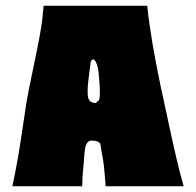

<svg xmlns="http://www.w3.org/2000/svg" viewBox="-20 -649 682 669"><path d="M605 -55Q613 -24 620 0H348Q347 -22 346 -27Q342 -84 334 -120Q333 -125 331.5 -136Q330 -147 328.5 -149.5Q327 -152 320.5 -155.5Q314 -159 302 -159Q291 -160 285 -152.5Q279 -145 277 -135Q275 -125 273 -100Q273 -97 272 -84Q271 -71 270.5 -66.5Q270 -62 269 -51Q268 -40 267.5 -33Q267 -26 267 -17Q267 -8 266 0H23Q30 -32 37.5 -72Q45 -112 49 -139Q53 -166 60.5 -214.5Q68 -263 71 -284Q78 -329 99 -427Q120 -525 127 -578Q130 -604 132 -629H493Q504 -520 539 -352Q585 -135 605 -55ZM296 -432Q295 -422 292 -403Q288 -371 286.5 -356.5Q285 -342 285.5 -323.5Q286 -305 292.5 -298Q299 -291 311 -290Q312 -290 312 -290Q314 -290 316.5 -292.5Q319 -295 320 -296Q328 -298 328 -323.5Q328 -349 326 -367Q323 -424 310 -439Q307 -443 302 -441Q297 -439 296 -432Z"/></svg>

Font: Cubao Free 
Style: Regular
Weight: 400
Designer: Aaron Amar
Version: Version 001.001